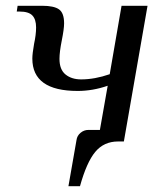

<svg xmlns="http://www.w3.org/2000/svg" viewBox="-20 -490 560 665"><path d="M416 -40 409 0H389Q340 0 310 36Q280 72 257 155H217L245 -5Q247 -20 259 -30Q271 -40 286 -40H326L353 -193Q301 -175 249 -175Q92 -175 92 -287Q92 -304 98 -338Q105 -370 105 -395Q105 -423 92 -436.5Q79 -450 48 -450H38L41 -470H126Q167 -470 184.5 -457.5Q202 -445 202 -409Q202 -390 194 -350Q186 -310 186 -286Q186 -249 207 -232Q228 -215 261 -215Q308 -215 360 -233L401 -470H491Z"/></svg>

Font: Philosopher
Style: Italic
Weight: 400
Italic angle: -10°
Designer: Jovanny Lemonad
Foundry: Jovanny Lemonad
Version: Version 2.000